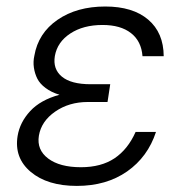

<svg xmlns="http://www.w3.org/2000/svg" viewBox="-20 -573 579 602"><path d="M318.9 -264.6 317.1 -253.2H255.3Q196.4 -253.2 152.9 -223Q109.4 -192.8 101.9 -147.4Q94.8 -103.3 131 -76Q167.3 -48.7 233.7 -48.7Q297.2 -48.7 339.1 -76.7Q381 -104.8 405.2 -159.4H469.1Q443.5 -81 378.6 -35.5Q313.6 9.9 220.9 9.9Q128.6 9.9 76.3 -34.1Q24.1 -78.1 35.2 -146.7Q42.3 -189.6 74.6 -224.6Q106.9 -259.6 166.5 -275.9Q140.6 -283.7 122.9 -297.1Q105.1 -310.4 97.1 -326.2Q89.1 -342 86.3 -360.8Q83.5 -379.6 87.7 -398.1Q99.8 -469.1 160.3 -510.8Q220.9 -552.6 310 -552.6Q396.3 -552.6 444.6 -511.5Q492.9 -470.5 493.3 -396.7H426.8Q423.3 -443.9 390.6 -469.3Q358 -494.7 301.5 -494.7Q241.1 -494.7 200.5 -468Q159.8 -441.4 152 -397.4Q145.2 -356.5 174 -332.7Q202.8 -308.9 264.2 -308.9H325.6Z"/></svg>

Font: Karasuma Gothic
Style: Light Italic
Weight: 300
Italic angle: 9.39998°
Designer: Rasmus Andersson / Ryoko Nishizuka
Foundry: rsms
Version: Version 1.00